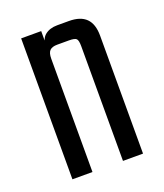

<svg xmlns="http://www.w3.org/2000/svg" viewBox="-99 -553 530 621"><g transform="rotate(-20 166.5 -242.5)"><path d="M114 0H45V-485H114V-433V-426ZM288 0H219V-395Q219 -415 213.5 -420.5Q208 -426 188 -426H148Q130 -426 122 -418Q114 -410 114 -390V-356H110V-424Q110 -458 126.5 -471.5Q143 -485 169 -485H209Q249 -485 268.5 -465.5Q288 -446 288 -406Z"/></g></svg>

Font: Teko Variable Light
Style: Regular
Weight: 300
Designer: Manushi Parikh, Jonny Pinhorn
Foundry: Indian Type Foundry
Version: Version 3.000